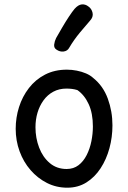

<svg xmlns="http://www.w3.org/2000/svg" viewBox="-20 -870 595 893"><path d="M291 -546Q314 -546 337 -541.5Q360 -537 380 -528.5Q400 -520 414 -507Q460 -470 481.5 -411Q503 -352 503 -287Q503 -232 489 -180.5Q475 -129 448 -87.5Q421 -46 382 -21.5Q343 3 293 3Q242 3 198.5 -19Q155 -41 122 -79Q89 -117 71 -166.5Q53 -216 53 -271Q53 -323 68.5 -372Q84 -421 114.5 -460.5Q145 -500 189.5 -523Q234 -546 291 -546ZM145 -278Q145 -228 162 -183.5Q179 -139 211.5 -111.5Q244 -84 290 -84Q322 -84 345 -101.5Q368 -119 383 -148.5Q398 -178 405 -213Q412 -248 412 -282Q412 -343 392.5 -385.5Q373 -428 340 -451Q327 -455 314.5 -456.5Q302 -458 289 -458Q255 -458 228 -443.5Q201 -429 182.5 -403.5Q164 -378 154.5 -346Q145 -314 145 -278ZM302 -648Q294 -633 276.5 -630.5Q259 -628 243 -639Q230 -647 232 -663Q234 -679 241 -693Q254 -716 269.5 -742.5Q285 -769 300.5 -792.5Q316 -816 327 -829Q344 -848 360.5 -849.5Q377 -851 391 -840Q406 -830 410.5 -810.5Q415 -791 398 -773Q381 -754 352 -719Q323 -684 302 -648Z"/></svg>

Font: Playpen Sans Hebrew
Style: Regular
Weight: 400
Designer: Tom Grace, Laura Meseguer, Veronika Burian, José Scaglione
Foundry: TypeTogether
Version: Version 2.000